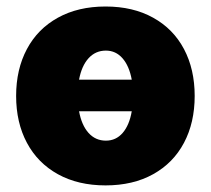

<svg xmlns="http://www.w3.org/2000/svg" viewBox="-20 -557 645 587"><path d="M29.3 -263.7Q29.3 -345.2 62.3 -407Q95.2 -468.8 157 -502.9Q218.8 -537.1 302.7 -537.1Q386.7 -537.1 448.2 -502.9Q509.8 -468.8 542.5 -407Q575.2 -345.2 575.2 -263.7Q575.2 -182.1 542.5 -120.4Q509.8 -58.6 448.2 -24.4Q386.7 9.8 302.7 9.8Q218.8 9.8 157 -24.4Q95.2 -58.6 62.3 -120.4Q29.3 -182.1 29.3 -263.7ZM382.8 -216.8H221.7Q229.5 -174.3 250.7 -150.6Q272 -127 303.7 -127Q334.5 -127 355 -150.6Q375.5 -174.3 382.8 -216.8ZM382.8 -313.5Q375 -355.5 354.5 -378.9Q334 -402.3 303.7 -402.3Q272 -402.3 250.7 -378.9Q229.5 -355.5 221.7 -313.5Z"/></svg>

Font: Pretendard GOV Black
Style: Regular
Weight: 900
Designer: Base glyphs from Inter by Rasmus Andersson; Hangeul glyphs from Noto Sans CJK(Source Han Sans) by Jang Soo-young and Kan
Foundry: Kil Hyung-jin
Version: Version 1.309